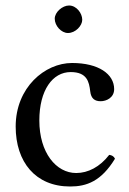

<svg xmlns="http://www.w3.org/2000/svg" viewBox="-20 -668 468 698"><path d="M179 -600C179 -574 203 -548 227 -548C255 -548 279 -574.9 279 -596C279 -620 258 -648 231 -648C207 -648 179 -624 179 -600ZM398 -91C394 -100 386 -104 377 -105C343 -61 300 -39 257 -39C184 -39 123 -113 123 -230C123 -340 171 -406 237 -406C296 -406 304 -371 308 -336C311 -309 325 -300 346 -300C367 -300 395 -313 395 -344C395 -399 338 -439 242 -439C143 -439 37 -350 37 -208C37 -79 109 10 235 10C295 10 348 -9 398 -91Z"/></svg>

Font: Libertinus Serif
Style: Regular
Weight: 400
Designer: Philipp H. Poll
Foundry: Khaled Hosny
Version: Version 6.2